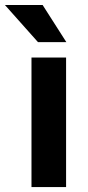

<svg xmlns="http://www.w3.org/2000/svg" viewBox="-63 -763 357 783"><path d="M110.8 -742.7H-43L91.8 -591.3H207.5ZM206.5 -528.3H65.4V0H206.5Z"/></svg>

Font: Roboto
Style: Bold
Weight: 700
Designer: Google
Version: Version 2.137; 2017